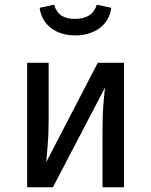

<svg xmlns="http://www.w3.org/2000/svg" viewBox="-20 -793 640 813"><path d="M298 -643C381 -643 443 -688 451 -760L390 -773C377 -732 346 -713 298 -713C250 -713 222 -730 209 -773L148 -760C156 -688 217 -643 298 -643ZM505 -527H394L176 -107C177 -118 179 -142 182 -180C185 -217 186 -254 186 -289V-527H95V0H204L425 -423C423 -412 421 -388 418 -352C415 -316 414 -278 414 -238V0H505Z"/></svg>

Font: Fira Sans
Style: Regular
Weight: 400
Designer: Carrois Corporate & Edenspiekermann AG
Foundry: Carrois Corporate GbR & Edenspiekermann AG
Version: Version 4.203